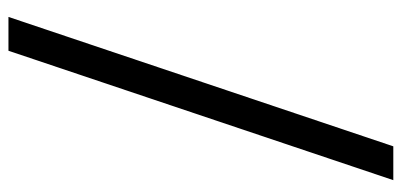

<svg xmlns="http://www.w3.org/2000/svg" viewBox="-268 -522 950 454"><g transform="rotate(-90 207.0 -295.0)"><path d="M314 -750H394L88 160H8Z"/></g></svg>

Font: Thasadith
Style: Bold
Weight: 700
Designer: Cadson Demak Co.,Ltd.
Foundry: Cadson Demak Co.,Ltd.
Version: Version 1.000; ttfautohint (v1.6)